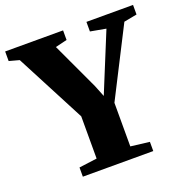

<svg xmlns="http://www.w3.org/2000/svg" viewBox="-154 -866 964 989"><g transform="rotate(-20 328.5 -371.5)"><path d="M232.5 -63.5V-295L34 -675.5L-21.5 -690.5V-743H296V-690.5L232 -675L352.5 -416.5L377.5 -354L403 -416.5L509 -675L424 -690.5V-743H679.5V-690.5L608 -677L417 -302V-63L520 -50.5V0H134V-50.5Z"/></g></svg>

Font: Merriweather 60pt Black
Style: Regular
Weight: 900
Version: Version 2.100